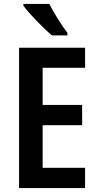

<svg xmlns="http://www.w3.org/2000/svg" viewBox="-20 -957 503 977"><path d="M231 -937H99V-928C126 -890 203 -811 244 -777H323V-790C296 -824 253 -893 231 -937ZM413 0V-103H197V-320H398V-423H197V-612H413V-714H77V0Z"/></svg>

Font: Noto Sans Gujarati UI Condensed SemiBold
Style: Regular
Weight: 600
Width: 3
Designer: Jelle Bosma - Monotype Design Team, Universal Thirst
Foundry: Monotype Imaging Inc.
Version: Version 2.106